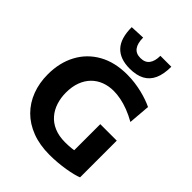

<svg xmlns="http://www.w3.org/2000/svg" viewBox="-271 -1116 1271 1271"><g transform="rotate(45 364.5 -481.0)"><path d="M422.3 12.7Q330.4 12.7 258.9 -14.6Q187.4 -41.9 138.1 -91.4Q88.9 -140.9 63.3 -208.5Q37.6 -276.1 37.6 -356.5Q37.6 -465.5 82.3 -549.2Q126.9 -632.9 210.5 -680.2Q294.1 -727.5 411.1 -727.5Q448.6 -727.5 484.2 -722.8Q519.8 -718 551.8 -710.2Q583.8 -702.3 611.4 -692.5Q639 -682.8 659.9 -672.5L647.5 -520.1Q605.4 -543.9 566.1 -558.9Q526.8 -573.9 491.1 -580.8Q455.4 -587.7 424.1 -587.7Q378.2 -587.7 338.7 -572.8Q299.3 -557.9 269.9 -528.5Q240.5 -499 224.2 -455.7Q207.9 -412.3 207.9 -355.9Q207.9 -307.3 221.7 -264.4Q235.5 -221.5 263.6 -188.8Q291.6 -156 334.9 -137.5Q378.2 -119 436.6 -119Q467.6 -119 495.4 -121.9Q523.3 -124.8 549.3 -131.3Q575.3 -137.8 600.7 -147.7Q626.1 -157.7 651.5 -171.5L671 -25.2Q654.2 -18.1 627.4 -11.4Q600.7 -4.7 567.3 0.8Q534 6.3 497 9.5Q460.1 12.7 422.3 12.7ZM516.7 -22.1Q516.7 -77.8 516.7 -120Q516.7 -162.2 516.7 -204.3Q516.7 -253.7 516.7 -291.6Q516.7 -329.5 516.7 -368.9H671Q671 -329.5 671 -291.6Q671 -253.7 671 -204.3Q671 -162.2 671 -120.4Q671 -78.7 671 -25.2ZM394.7 -766.1Q302.9 -766.1 256.4 -816Q209.8 -865.9 209.8 -970.1L312.1 -974.8Q312.1 -921.4 332.5 -893.7Q352.8 -866 394.7 -866Q437.5 -866 457.8 -893.1Q478.2 -920.3 478.2 -970.1H580.5Q580.5 -900.5 560 -855.2Q539.4 -810 498.1 -788Q456.8 -766.1 394.7 -766.1Z"/></g></svg>

Font: Commissioner Thin
Style: Regular
Weight: 100
Designer: Kostas Bartsokas
Foundry: Kostas Bartsokas
Version: Version 1.001;gftools[0.9.23]